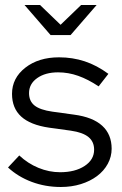

<svg xmlns="http://www.w3.org/2000/svg" viewBox="-20 -738 486 767"><path d="M12 -69 57 -117Q91 -85 133.5 -67.5Q176 -50 220 -50Q280 -50 318 -75Q356 -100 356 -140Q356 -172 333.5 -190.5Q311 -209 263 -216L176 -228Q101 -239 64.5 -272.5Q28 -306 28 -363Q28 -426 81 -467.5Q134 -509 216 -509Q270 -509 318.5 -493Q367 -477 413 -443L374 -393Q332 -421 292.5 -435Q253 -449 212 -449Q161 -449 128.5 -426Q96 -403 96 -366Q96 -334 118 -316.5Q140 -299 189 -292L276 -280Q351 -270 388.5 -235.5Q426 -201 426 -144Q426 -112 410.5 -83.5Q395 -55 367.5 -34.5Q340 -14 303 -2.5Q266 9 223 9Q161 9 106.5 -11.5Q52 -32 12 -69ZM140 -718 222 -639 304 -718H366L262 -598H182L78 -718Z"/></svg>

Font: Red Hat Display
Style: Regular
Weight: 400
Designer: Pentagram / MCKL
Foundry: Pentagram / MCKL
Version: Version 1.003; Red Hat Display